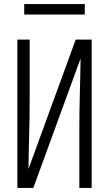

<svg xmlns="http://www.w3.org/2000/svg" viewBox="-20 -931 540 951"><path d="M66 0V-735H127V-441Q127 -354 124.5 -267Q122 -180 121 -94L355 -735H434V0H373V-294Q373 -381 375.5 -468Q378 -555 379 -641L145 0ZM100 -859V-911H400V-859Z"/></svg>

Font: Iosevka Fixed SS04 Light
Style: Regular
Weight: 300
Monospace: yes
Designer: Belleve Invis
Foundry: Belleve Invis
Version: Version 32.5.0